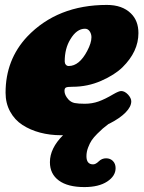

<svg xmlns="http://www.w3.org/2000/svg" viewBox="-20 -531 579 772"><path d="M409.7 -511.2Q471.7 -511.2 506.3 -477.1Q536.6 -447.8 536.6 -397.9Q536.6 -323.7 472.7 -260.7Q441.4 -230 387 -206.1Q332.5 -182.1 271.5 -182.1Q251.5 -182.1 245.4 -179.2Q239.3 -176.3 239.3 -165.5Q239.3 -148.9 254.9 -131.3Q265.6 -119.6 280.5 -116.7Q295.4 -113.8 320.8 -113.8Q350.1 -113.8 376.2 -123Q402.3 -132.3 436 -152.3Q458 -165 467.3 -165Q481.4 -165 495.1 -150.4Q507.8 -136.2 507.8 -123.5Q507.8 -102.1 485.1 -78.9Q462.4 -55.7 421.4 -34.7Q417.5 -32.7 416 -32.2Q400.9 -20.5 393.3 -14.2Q385.7 -7.8 371.1 6.8Q356.4 21.5 348.6 33.2Q340.8 44.9 334.2 62.3Q327.6 79.6 327.6 97.2Q327.6 129.9 354.5 129.9Q364.7 129.9 377.2 117.7Q389.6 105.5 406.7 105.5Q423.3 105.5 434.1 116.5Q444.8 127.4 444.8 145Q444.8 176.8 410.9 199Q377 221.2 319.3 221.2Q252.4 221.2 216.6 194.8Q180.7 168.5 180.7 121.1Q180.7 65.4 233.4 12.7H225.6Q180.7 12.7 141.1 2.2Q101.6 -8.3 70.3 -28.6Q39.1 -48.8 20.8 -82.3Q2.4 -115.7 2.4 -158.2Q2.4 -291 89.4 -383.8Q210.9 -511.2 409.7 -511.2ZM256.3 -265.6Q298.8 -265.6 330.6 -326.2Q347.7 -358.4 347.7 -381.3Q347.7 -393.1 341.8 -403.3Q334.5 -415.5 321.8 -415.5Q288.1 -415.5 262.7 -372.6Q240.2 -335.9 240.2 -284.2Q240.2 -276.4 244.6 -271Q249 -265.6 256.3 -265.6Z"/></svg>

Font: Cooper* Black
Style: Italic
Weight: 900
Italic angle: -7°
Designer: Owen Earl
Foundry: indestructible type*
Version: Version 0.001